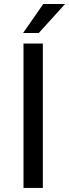

<svg xmlns="http://www.w3.org/2000/svg" viewBox="-20 -925 340 945"><path d="M190.9 -710.9V0H95.7V-710.9ZM93.8 -762.7 192.9 -905.3H300.3L170.9 -762.7Z"/></svg>

Font: Bert Sans Medium
Style: Regular
Weight: 500
Designer: Christian Robertson, Adam Twardoch, & Cristiano Sobral
Foundry: Google
Version: Version 12.135;January 10, 2020;FontCreator 12.0.0.2547 64-b